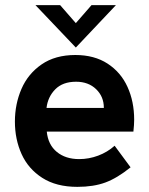

<svg xmlns="http://www.w3.org/2000/svg" viewBox="-20 -717 581 747"><path d="M38 -244Q38 -312 63.5 -371Q89 -430 142 -466.5Q195 -503 273 -503Q347 -503 398.5 -469.5Q450 -436 476 -379Q502 -322 502 -251Q502 -232 499 -205H162Q167 -154 201 -126Q235 -98 288 -98Q326 -98 362 -111.5Q398 -125 426 -150L488 -66Q436 -24 390 -7Q344 10 281 10Q199 10 144.5 -25Q90 -60 64 -117.5Q38 -175 38 -244ZM384 -297V-298Q384 -341 354 -370Q324 -399 276 -399Q224 -399 195 -369.5Q166 -340 161 -297ZM118 -697H214L275 -627L336 -697H431L275 -532Z"/></svg>

Font: Hanken Grotesk
Style: Bold
Weight: 700
Designer: Alfredo Marco Pradil
Foundry: Hanken Design Co.
Version: Version 3.014